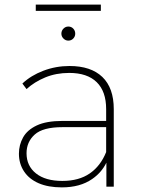

<svg xmlns="http://www.w3.org/2000/svg" viewBox="-20 -809 618 832"><path d="M441 0V-104Q420 -61 379 -33Q327 3 248 3Q189 3 147.5 -15Q106 -33 84 -66.5Q62 -100 62 -143Q62 -181 80 -213.5Q98 -246 139.5 -265.5Q181 -285 251 -285H440V-336Q440 -413 399 -453Q358 -493 280 -493Q223 -493 176 -473.5Q129 -454 95 -423L77 -447Q114 -482 168 -502.5Q222 -523 281 -523Q374 -523 423.5 -475.5Q473 -428 473 -336V0ZM440 -258H251Q166 -258 130.5 -226Q95 -194 95 -145Q95 -90 136 -57.5Q177 -25 250 -25Q322 -25 369 -57.5Q416 -90 440 -150ZM276 -633Q264 -633 255 -642Q246 -651 246 -663Q246 -676 255 -685Q264 -694 276 -694Q289 -694 297.5 -685Q306 -676 306 -663Q306 -651 297.5 -642Q289 -633 276 -633ZM135 -762V-789H417V-762Z"/></svg>

Font: Montserrat Thin ExtraLight
Style: Regular
Weight: 250
Version: Version 9.000